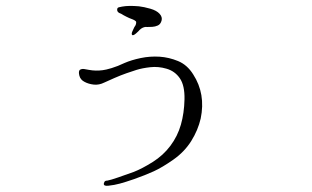

<svg xmlns="http://www.w3.org/2000/svg" viewBox="-20 -607 1040 640"><path d="M262 -334Q275 -327 292.5 -325Q310 -323 328 -332Q341 -338 361.5 -347Q382 -356 402 -363Q422 -370 435 -374Q454 -380 481 -383Q508 -386 535 -378Q563 -370 579.5 -346Q596 -322 595 -276Q594 -230 583 -191.5Q572 -153 548 -121Q524 -89 489 -67Q454 -45 426 -34Q398 -24 373.5 -15.5Q349 -7 338 -5Q330 -5 328 -0.5Q326 4 326 6Q326 14 342 12Q361 10 379.5 5Q398 0 427 -10Q464 -23 492.5 -36Q521 -49 558 -75Q595 -101 617.5 -137Q640 -173 649 -212Q666 -294 624 -359Q604 -391 573.5 -403.5Q543 -416 512 -418Q480 -420 449 -413.5Q418 -407 395 -397Q372 -386 352 -380Q332 -374 322 -373Q299 -370 277 -374Q268 -376 260 -377Q252 -378 246 -374Q241 -369 244.5 -355Q248 -341 262 -334ZM384 -561Q390 -557 401 -551.5Q412 -546 418 -544Q424 -542 429 -539Q434 -536 434 -533Q434 -524 428 -517Q426 -513 421.5 -503Q417 -493 421 -490Q425 -488 434.5 -496.5Q444 -505 445 -507Q450 -512 456.5 -515Q463 -518 470 -517Q478 -517 487.5 -517.5Q497 -518 506 -522Q515 -526 518.5 -538Q522 -550 512 -561Q502 -572 481 -578Q460 -584 443 -586Q408 -589 387 -585Q383 -584 377.5 -583Q372 -582 371 -578Q368 -566 384 -561Z"/></svg>

Font: Hannari
Style: Regular
Weight: 400
Version: Version 1.12